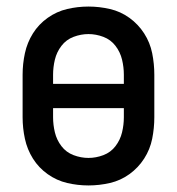

<svg xmlns="http://www.w3.org/2000/svg" viewBox="-20 -558 540 586"><path d="M250 8Q283 8 315.5 0.5Q348 -7 375 -26.5Q402 -46 420 -74Q438 -102 444.5 -134.5Q451 -167 451 -200V-330Q451 -363 444.5 -395.5Q438 -428 420 -456Q402 -484 375 -503.5Q348 -523 315.5 -530.5Q283 -538 250 -538Q217 -538 185 -530.5Q153 -523 125.5 -503.5Q98 -484 80.5 -456Q63 -428 56 -395.5Q49 -363 49 -330V-200Q49 -167 56 -134.5Q63 -102 80.5 -74Q98 -46 125.5 -26.5Q153 -7 185 0.5Q217 8 250 8ZM250 -76Q227 -76 204.5 -84.5Q182 -93 167.5 -112Q153 -131 147.5 -154Q142 -177 142 -200V-228H358V-200Q358 -177 352.5 -154Q347 -131 332.5 -112Q318 -93 295.5 -84.5Q273 -76 250 -76ZM358 -302H142V-330Q142 -353 147.5 -376Q153 -399 167.5 -418Q182 -437 204.5 -445.5Q227 -454 250 -454Q273 -454 295.5 -445.5Q318 -437 332.5 -418Q347 -399 352.5 -376Q358 -353 358 -330Z"/></svg>

Font: Iosevka SS08 Medium
Style: Regular
Weight: 500
Monospace: yes
Designer: Belleve Invis
Foundry: Belleve Invis
Version: Version 3.4.3; ttfautohint (v1.8.3)